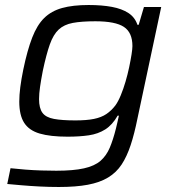

<svg xmlns="http://www.w3.org/2000/svg" viewBox="-20 -538 717 767"><path d="M215 209Q177 209 138 207Q99 205 65 202Q31 199 9 197L22 134Q49 137 81 139.5Q113 142 145.5 143Q178 144 205 144Q273 144 315.5 134.5Q358 125 381.5 104.5Q405 84 418.5 52Q432 20 443 -24Q446 -38 449.5 -51.5Q453 -65 455 -76H450Q429 -39 400.5 -21Q372 -3 335 2.5Q298 8 250 8Q181 8 138.5 -4.5Q96 -17 76.5 -47.5Q57 -78 57 -132Q57 -158 61 -189.5Q65 -221 73 -260Q89 -337 108.5 -387.5Q128 -438 156.5 -466Q185 -494 228 -506Q271 -518 334 -518Q387 -518 427 -510.5Q467 -503 493 -486Q519 -469 529 -439H534L555 -510H624L529 -64Q517 -4 502 41.5Q487 87 466 119Q445 151 412 171Q379 191 331 200Q283 209 215 209ZM281 -57Q326 -57 355.5 -63Q385 -69 405 -82.5Q425 -96 441 -117Q452 -132 462.5 -157.5Q473 -183 481.5 -212Q490 -241 496 -269.5Q502 -298 505.5 -320.5Q509 -343 509 -354Q509 -408 475 -430.5Q441 -453 361 -453Q306 -453 271 -446.5Q236 -440 214.5 -420Q193 -400 179 -360.5Q165 -321 151 -255Q144 -219 140 -191Q136 -163 136 -142Q136 -106 149.5 -87.5Q163 -69 195.5 -63Q228 -57 281 -57Z"/></svg>

Font: Saira Expanded
Style: Italic
Weight: 400
Width: 7
Italic angle: -12°
Designer: Hector Gatti with collaboration of the Omnibus-Type team
Foundry: Omnibus-Type
Version: Version 1.101